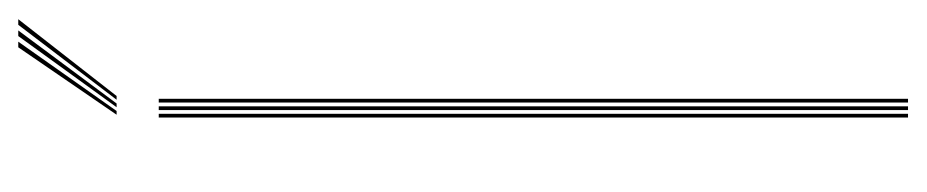

<svg xmlns="http://www.w3.org/2000/svg" viewBox="-412 -578 990 205"><g transform="rotate(-90 82.5 -475.0)"><path d="M76 0V-800H80V0ZM60 0V-800H64V0ZM68 0V-800H72V0ZM63 -845 135 -950H141L67 -845ZM79 -845 159 -950H165L83 -845ZM71 -845 147 -950H153L75 -845Z"/></g></svg>

Font: Big Shoulders Inline Display Thin
Style: Regular
Weight: 100
Designer: Patric King
Foundry: XO Type Co
Version: Version 1.000